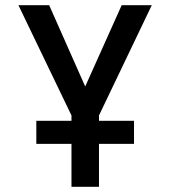

<svg xmlns="http://www.w3.org/2000/svg" viewBox="-20 -720 656 740"><path d="M120 -165.5V-254.5H496.5V-165.5ZM255.5 0V-275L51 -700H169.5L329.5 -339H287L449 -700H565L361.5 -275V0Z"/></svg>

Font: Overpass Mono SemiBold
Style: Regular
Weight: 600
Monospace: yes
Designer: Delve Withrington, Dave Bailey
Foundry: Delve Fonts LLC
Version: Version 4.000